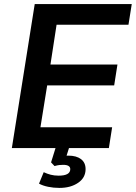

<svg xmlns="http://www.w3.org/2000/svg" viewBox="-20 -725 665 940"><path d="M38 0 150 -705H625L609 -604H257L227 -409H555L539 -307H211L178 -102H529L513 0ZM271 195Q242 195 215.5 189.5Q189 184 171 174L194 118Q211 126 228.5 130.5Q246 135 267 135Q324 135 324 103Q324 82 289 82Q280 82 270.5 83Q261 84 247 88L230 70L258 -20H324L306 37Q311 37 315 37Q354 37 376.5 54Q399 71 399 103Q399 145 362.5 170Q326 195 271 195Z"/></svg>

Font: Mulish
Style: Bold Italic
Weight: 700
Italic angle: -9°
Designer: Vernon Adams
Foundry: Vernon Adams
Version: Version 3.603; ttfautohint (v1.8.3)